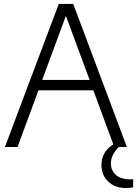

<svg xmlns="http://www.w3.org/2000/svg" viewBox="-20 -745 695 973"><path d="M642.1 164.1Q649.9 164.1 654.8 163.1V204.1Q635.7 208 619.1 208Q562.5 208 528.3 175Q494.1 142.1 494.1 92.8Q494.1 23.9 554.2 -13.2L453.1 -287.1H174.8L68.8 0H4.9L277.8 -725.1H351.1L623 0H582Q542 40 542 83Q542 118.2 566.9 141.1Q591.8 164.1 642.1 164.1ZM193.8 -339.8H434.1L314.9 -662.1H313Z"/></svg>

Font: Stilu Light
Style: Regular
Weight: 300
Designer: Genilson Lima Santos
Foundry: Genilson Lima Santos
Version: Version 1.200;PS 001.200;hotconv 1.0.88;makeotf.lib2.5.64775